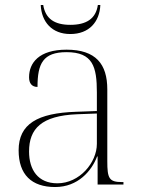

<svg xmlns="http://www.w3.org/2000/svg" viewBox="-20 -743 567 773"><path d="M263 -606C339 -606 381 -655 384 -723H374C366 -667 327 -643 263 -643C200 -643 163 -667 154 -723H144C147 -655 189 -606 263 -606ZM202 10C294 10 349 -55 371 -113H373V0H477V-10H471C419 -10 412 -25 412 -94V-383C412 -485 366 -543 248 -543C137 -543 97 -490 97 -432C97 -408 108 -393 131 -393C131 -487 153 -533 248 -533C354 -533 370 -474 370 -371V-296L287 -293C131 -288 55 -244 55 -138C55 -40 107 10 202 10ZM211 -5C133 -5 97 -59 97 -133C97 -225 147 -277 290 -283L370 -286V-164C370 -88 300 -5 211 -5Z"/></svg>

Font: Noto Serif Display ExtraLight
Style: Regular
Weight: 200
Designer: Monotype Design Team
Foundry: Monotype Imaging Inc.
Version: Version 2.009